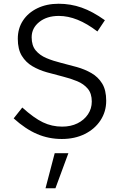

<svg xmlns="http://www.w3.org/2000/svg" viewBox="-20 -731 640 1025"><path d="M310 11Q240 11 178 -15.5Q116 -42 53 -99L99 -157Q161 -101 209 -78Q257 -55 312 -55Q358 -55 393.5 -72.5Q429 -90 449.5 -120.5Q470 -151 470 -189Q470 -232 448.5 -257.5Q427 -283 392 -297.5Q357 -312 315 -322.5Q273 -333 230.5 -345Q188 -357 153 -377.5Q118 -398 96.5 -433Q75 -468 75 -524Q75 -579 102.5 -621Q130 -663 179.5 -687Q229 -711 293 -711Q357 -711 415.5 -690.5Q474 -670 540 -623L500 -563Q445 -605 394 -625.5Q343 -646 294 -646Q230 -646 189.5 -613.5Q149 -581 149 -532Q149 -488 170.5 -462Q192 -436 227.5 -421Q263 -406 305.5 -395.5Q348 -385 390.5 -373Q433 -361 468.5 -340.5Q504 -320 525.5 -285Q547 -250 547 -193Q547 -135 516.5 -88.5Q486 -42 432.5 -15.5Q379 11 310 11ZM223 274 272 87H345L276 274Z"/></svg>

Font: Red Hat Mono
Style: Regular
Weight: 400
Designer: Pentagram, MCKL
Foundry: Pentagram, MCKL
Version: Version 1.023